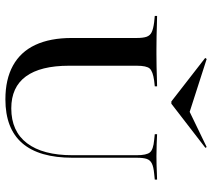

<svg xmlns="http://www.w3.org/2000/svg" viewBox="-58 -743 813 737"><g transform="rotate(90 348.5 -374.5)"><path d="M125.8 -369.4V-492.7Q125.8 -517.7 121 -531Q116.1 -544.4 103.2 -550.4Q90.3 -556.5 65.3 -559.7L41.1 -562.1V-571Q56.5 -571 76.2 -570.2Q96 -569.4 119.4 -569Q142.7 -568.5 169.4 -568.5H179H187.9Q213.7 -568.5 236.3 -569Q258.9 -569.4 277.8 -570.2Q296.8 -571 311.3 -571V-562.1L289.5 -559.7Q254 -554.8 243.1 -542.7Q232.3 -530.6 232.3 -492.7V-369.4ZM361.3 11.3Q284.7 11.3 231.9 -17.7Q179 -46.8 152.4 -103.6Q125.8 -160.5 125.8 -243.5V-369.4H232.3V-233.1Q232.3 -123.4 273.4 -67.3Q314.5 -11.3 396 -11.3Q483.9 -11.3 529.8 -71.8Q575.8 -132.3 575.8 -246V-369.4H585.5V-246.8Q585.5 -117.7 529.4 -53.2Q473.4 11.3 361.3 11.3ZM575.8 -369.4V-492.7Q575.8 -530.6 564.9 -543.5Q554 -556.5 517.7 -559.7L495.2 -562.1V-571Q511.3 -570.2 533.1 -569.4Q554.8 -568.5 579.8 -568.5Q598.4 -568.5 614.5 -569Q630.6 -569.4 644.8 -570.2Q658.9 -571 669.4 -571V-562.1L646 -559.7Q620.2 -557.3 607.3 -550.8Q594.4 -544.4 589.9 -531Q585.5 -517.7 585.5 -492.7V-369.4ZM544.4 -761.3 547.6 -756.5 378.2 -625.8H369.4L202.4 -755.6L206.5 -761.3L429.8 -689.5L377.4 -680.6Z"/></g></svg>

Font: Playfair 144pt SemiExpanded SemiBold
Style: Regular
Weight: 600
Width: 6
Designer: Claus Eggers Sørensen
Foundry: Claus Eggers Sørensen
Version: Version 2.203